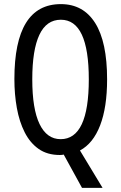

<svg xmlns="http://www.w3.org/2000/svg" viewBox="-20 -744 590 934"><path d="M501 -358Q501 -222 467 -134Q433 -46 369 -12L479 170H379L290 8Q282 10 271 10Q210 10 168 -19.5Q126 -49 100 -100.5Q74 -152 62 -218.5Q50 -285 50 -359Q50 -724 276 -724Q385 -724 443 -632Q501 -540 501 -358ZM137 -358Q137 -214 172.5 -140.5Q208 -67 275 -67Q412 -67 412 -358Q412 -648 276 -648Q206 -648 171.5 -574.5Q137 -501 137 -358Z"/></svg>

Font: Noto Sans Oriya ExtCond
Style: Regular
Weight: 400
Width: 2
Designer: Amélie Bonet and Sol Matas
Foundry: Google LLC
Version: Version 2.006; ttfautohint (v1.8.4.7-5d5b)